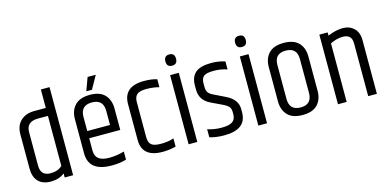

<svg xmlns="http://www.w3.org/2000/svg" viewBox="-70 -1115 3065 1516"><g transform="rotate(-15 1462.5 -357.5)"><path d="M307 -504H225Q130 -504 130 -418V-145Q130 -61 211 -61Q271 -61 307 -95ZM307 -720H378V0H309V-33Q264 3 197 3Q130 3 94.5 -34Q59 -71 59 -140V-419Q59 -490 101 -529.5Q143 -569 213 -569H307Z M506 -145V-423Q506 -494 546.5 -536.5Q587 -579 669 -579Q751 -579 790.5 -536.5Q830 -494 830 -423V-249H576V-148Q576 -103 604 -81Q632 -59 691 -59Q750 -59 813 -77V-11Q763 5 694 5Q506 5 506 -145ZM576 -308H762V-423Q762 -517 669 -517Q576 -517 576 -423ZM756 -720 696 -613H650L689 -720Z M942 -430Q942 -574 1110 -574Q1172 -574 1216 -560V-495Q1168 -508 1112 -508Q1056 -508 1034.5 -488.5Q1013 -469 1013 -428V-140Q1013 -98 1034.5 -79Q1056 -60 1114 -60Q1172 -60 1218 -76V-9Q1164 5 1110 5Q942 5 942 -137Z M1357.5 -633Q1314 -633 1314 -679Q1314 -725 1357.5 -725Q1401 -725 1401 -679Q1401 -633 1357.5 -633ZM1322 -565H1393V0H1322Z M1490 -435Q1490 -505 1530 -539.5Q1570 -574 1661 -574Q1717 -574 1772 -557V-491Q1722 -509 1662 -509Q1602 -509 1581 -491.5Q1560 -474 1560 -433V-407Q1560 -375 1572.5 -358Q1585 -341 1619 -326L1705 -284Q1795 -240 1795 -162V-135Q1795 5 1614 5Q1546 5 1494 -11V-77Q1546 -59 1609.5 -59Q1673 -59 1698.5 -78.5Q1724 -98 1724 -136V-156Q1724 -184 1711 -199.5Q1698 -215 1660 -233L1574 -274Q1490 -314 1490 -401Z M1927.5 -633Q1884 -633 1884 -679Q1884 -725 1927.5 -725Q1971 -725 1971 -679Q1971 -633 1927.5 -633ZM1892 -565H1963V0H1892Z M2345 -423Q2345 -516 2253 -516Q2161 -516 2161 -423V-146Q2161 -52 2253 -52Q2345 -52 2345 -146ZM2091 -424Q2091 -495 2131 -537Q2171 -579 2253 -579Q2335 -579 2375 -537Q2415 -495 2415 -424V-145Q2415 -74 2375 -32Q2335 10 2253 10Q2171 10 2131 -32Q2091 -74 2091 -145Z M2611 -543Q2678 -571 2733.5 -571Q2789 -571 2825 -536.5Q2861 -502 2861 -439V0H2790V-432Q2790 -505 2716 -505Q2669 -505 2614 -479V0H2543V-569H2611Z"/></g></svg>

Font: Khand
Style: Regular
Weight: 400
Designer: Devanagari: Sanchit Sawaria, Jyotish Sonowal; Latin: Satya Rajpurohit
Foundry: Indian Type Foundry
Version: Version 1.100;PS 1.0;hotconv 1.0.78;makeotf.lib2.5.61930; tt